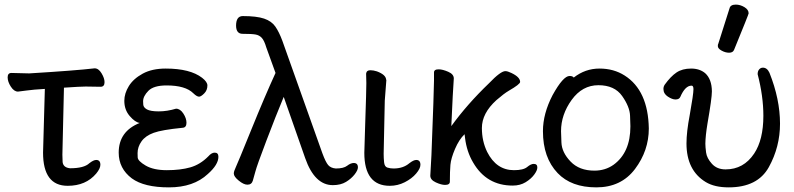

<svg xmlns="http://www.w3.org/2000/svg" viewBox="-20 -790 3450 834"><path d="M273.9 17.1Q167 17.1 167 -127L174.8 -403.8Q124 -400.9 96.9 -397Q69.8 -393.1 58.1 -392.1Q41 -392.1 27.1 -413.6Q13.2 -435.1 13.2 -454.1Q13.2 -473.1 29.8 -473.1L106.9 -471.2Q307.1 -483.4 391.1 -493.2Q408.2 -493.2 421.1 -471.7Q434.1 -450.2 434.1 -433.1Q434.1 -413.1 417 -413.1L352.1 -414.1Q330.1 -414.1 257.8 -409.2L251 -118.2L252 -85.9Q254.9 -62 284.2 -59.1Q345.2 -59.1 368.2 -81.1Q386.2 -95.2 397.9 -95.2Q416 -95.2 416 -74.2Q416 -58.1 397.9 -36.1Q353 17.1 273.9 17.1Z M713.9 23.9Q606 23.9 552.7 -15.1Q495.6 -58.1 495.6 -127Q495.6 -219.7 586.9 -255.9Q566.9 -258.8 543.5 -285.9Q520 -313 520 -352.1Q520 -384.3 539.8 -416.3Q559.6 -448.2 600.1 -470.2Q640.6 -492.2 699.7 -492.2Q805.7 -492.2 857.9 -452.1Q880.9 -434.1 880.9 -418.9Q880.9 -397.9 866.9 -384Q853 -370.1 844.7 -370.1Q835 -370.1 819.8 -384.8Q785.6 -418.9 703.6 -418.9Q647.5 -418.9 624.5 -395.5Q601.6 -372.1 601.6 -350.1Q601.6 -348.1 602.3 -335.7Q603 -323.2 618.4 -314.7Q633.8 -306.2 669.7 -306.2Q705.6 -306.2 744.6 -317.9Q762.7 -317.9 776.4 -296.9Q790 -275.9 790 -256.8Q790 -235.8 772.9 -234.9Q683.1 -226.1 647.5 -213.1Q611.8 -200.2 594.7 -176Q577.6 -151.9 577.6 -125Q577.6 -122.1 578.1 -106.4Q578.6 -90.8 612.8 -70.8Q647 -50.8 704.6 -50.8Q763.7 -50.8 806.6 -63Q849.6 -75.2 884.8 -110.8Q898.9 -127 912.6 -127Q928.7 -127 928.7 -108.9Q928.7 -74.7 882.8 -34.2Q820.8 23.9 713.9 23.9Z M1425.8 14.2Q1346.7 14.2 1305.7 -103L1212.4 -369.1Q1178.2 -287.1 1137 -178.5Q1095.7 -69.8 1089.6 -45.9Q1083.5 -22 1078.1 -4.9Q1072.8 12.2 1054.7 12.2Q1038.6 12.2 1017.1 -5.4Q995.6 -22.9 995.6 -36.1Q995.6 -45.9 1003.7 -62.5Q1011.7 -79.1 1071.5 -226.6Q1131.3 -374 1176.8 -473.1L1136.7 -584Q1127.9 -613.8 1117.2 -625.5Q1106.4 -637.2 1090.1 -640.1Q1073.7 -643.1 1033.7 -643.1Q1005.9 -643.1 1005.4 -678.2Q1005.4 -720.2 1034.7 -720.2Q1094.7 -720.2 1127.2 -709.2Q1159.7 -698.2 1176 -674.6Q1192.4 -650.9 1206.5 -612.8L1380.4 -124Q1394.5 -85.9 1405.5 -73Q1416.5 -60.1 1438.5 -58.1Q1472.7 -58.1 1488 -70.1Q1503.4 -82 1516.6 -82Q1534.7 -82 1534.7 -63Q1534.7 -50.8 1520.5 -32.5Q1506.3 -14.2 1483.2 0Q1460 14.2 1425.8 14.2Z M1673.3 17.1Q1562.5 17.1 1562.5 -126L1566.4 -253.9Q1571.3 -397 1571.3 -429.2L1570.3 -470.2Q1572.3 -485.4 1589.4 -484.9Q1601.6 -484.9 1617.2 -480Q1655.3 -465.8 1657.2 -444.8L1658.2 -441.9L1651.4 -353L1646.5 -122.1Q1646.5 -104 1648.4 -85Q1650.4 -65.9 1662.8 -62Q1675.3 -58.1 1689.5 -58.1Q1731.4 -58.1 1758.3 -81.1Q1776.4 -95.2 1788.1 -95.2Q1806.2 -95.2 1806.2 -74.2Q1806.2 -58.1 1787.6 -36.1Q1769 -14.2 1738.3 1.5Q1707.5 17.1 1673.3 17.1Z M2207 16.1Q2093.3 16.1 2035.2 -84Q2007.3 -130.9 2000 -190.9L1998 -207Q1974.1 -184.1 1956.5 -143.1Q1939 -102.1 1936.5 -74Q1934.1 -45.9 1934.1 -1Q1934.1 13.2 1913.1 13.2Q1897 13.2 1873 2.2Q1849.1 -8.8 1849.1 -26.9L1854 -115.2Q1865.2 -403.3 1865.2 -439.9V-475.1Q1865.2 -489.3 1886.2 -488.8Q1902.3 -488.8 1926.8 -478.3Q1951.2 -467.8 1951.2 -449.2Q1947.3 -398.4 1940.4 -242.2Q2009.3 -337.4 2104 -428.2Q2154.8 -481.4 2175.3 -481Q2185.1 -481 2201.2 -473.1Q2239.3 -455.1 2239.3 -434.1Q2239.3 -424.3 2190.4 -396Q2169.4 -383.8 2136.2 -355Q2073.2 -297.9 2073.2 -233.9Q2073.2 -176.8 2096.2 -129.9Q2136.2 -50.8 2212.4 -50.8Q2253.4 -50.8 2269.8 -64.5Q2286.1 -78.1 2298.3 -78.1Q2314.5 -78.1 2314 -62Q2314 -49.8 2300.5 -31.5Q2287.1 -13.2 2263.2 1.5Q2239.3 16.1 2207 16.1Z M2562 -48.8Q2608.9 -48.8 2645 -74.2Q2718.3 -127.4 2718.3 -241.2Q2718.3 -249 2716.8 -287.6Q2715.3 -326.2 2682.4 -373Q2649.4 -419.9 2579.3 -419.9Q2509.3 -419.9 2463.1 -356Q2417 -292 2417 -220.2Q2417 -214.4 2418.7 -171.1Q2420.4 -127.9 2458.3 -88.4Q2496.1 -48.8 2562 -48.8ZM2570.3 23.9Q2461.4 23.9 2402.3 -38.1Q2338.4 -105 2338.4 -220.2Q2338.4 -296.4 2380.4 -377Q2426.3 -460 2454.1 -460Q2467.3 -460 2472.2 -453.1Q2522 -492.2 2584 -492.2Q2646 -492.2 2693.4 -461.9Q2795.4 -397 2798.3 -231.9Q2798.3 -135.7 2738.3 -55.9Q2678.2 23.9 2570.3 23.9Z M3145 23.9Q3084 23.9 3045.9 1Q2961.9 -49.8 2961.9 -167Q2961.9 -216.8 2976.1 -291Q2992.2 -380.9 2992.2 -402.8Q2992.2 -418 2983.9 -418Q2956.1 -418 2935.1 -369.1Q2930.2 -357.9 2914.1 -357.9Q2899.9 -357.9 2880.9 -370.4Q2861.8 -382.8 2861.8 -403.8Q2861.8 -413.6 2867.2 -421.9Q2893.1 -458 2918.5 -475.1Q2943.8 -492.2 2981.9 -492.2Q3019 -492.2 3043 -472.2Q3071.8 -446.3 3072.3 -393.1Q3072.3 -363.3 3053.2 -253.9Q3044.4 -200.7 3043.9 -166Q3043.9 -151.9 3047.1 -127.4Q3050.3 -103 3072.3 -78.6Q3094.2 -54.2 3131.8 -54.2Q3210 -54.2 3255.9 -123Q3295.9 -183.1 3295.9 -287.1Q3295.9 -372.1 3271 -467.8Q3271 -481 3277.6 -488.5Q3284.2 -496.1 3293.9 -496.1Q3312 -496.1 3322.3 -474.1Q3368.2 -358.9 3368.2 -252.9Q3368.2 -151.9 3319.6 -64Q3271 23.9 3145 23.9ZM3147 -561Q3130.9 -561 3114.5 -570.1Q3098.1 -579.1 3098.1 -589.8Q3098.1 -597.7 3100.1 -600.1L3148.9 -753.9Q3152.8 -770 3176.3 -770Q3195.3 -770 3213.6 -759Q3231.9 -748 3231.9 -731.9Q3231.9 -728 3168.9 -574.2Q3164.1 -561 3147 -561Z"/></svg>

Font: LXGW WenKai Screen R
Style: Regular
Weight: 400
Designer: Fontworks Inc.
Version: Version 1.235;May 31, 2022